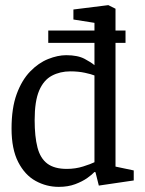

<svg xmlns="http://www.w3.org/2000/svg" viewBox="-20 -719 563 748"><path d="M209 9Q161 9 119 -14Q77 -37 51 -87.5Q25 -138 25 -218Q25 -298 45 -352.5Q65 -407 97.5 -440.5Q130 -474 167.5 -489Q205 -504 238 -504Q283 -504 310 -489.5Q337 -475 348 -465V-479V-496V-552H168V-600H348V-630L266 -643V-682L402 -699L430 -685V-600H469V-552H430V-70L501 -55V-16L365 4L352 -48L348 -49Q339 -39 320 -25.5Q301 -12 273 -1.5Q245 9 209 9ZM240 -61Q274 -61 304 -70.5Q334 -80 348 -87V-425Q336 -430 310.5 -435.5Q285 -441 254 -441Q214 -441 182 -424Q150 -407 132.5 -366Q115 -325 115 -251Q115 -187 126 -144.5Q137 -102 164.5 -81.5Q192 -61 240 -61Z"/></svg>

Font: Faustina
Style: Regular
Weight: 400
Designer: Alfonso Garcia
Foundry: http://www.omnibus-type.com
Version: Version 1.200